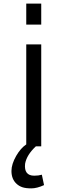

<svg xmlns="http://www.w3.org/2000/svg" viewBox="-20 -811 374 1064"><path d="M125.5 -791H208.5V-674.8H125.5ZM224.1 214.8Q184.6 232.9 153.6 232.9Q122.6 232.9 104 226.6Q85.4 220.2 72.3 208Q43.5 182.1 43.5 136.7Q43.5 98.6 69.8 52.7Q94.7 9.8 125.5 -10.7V-564.9H208.5V0H178.7Q127.9 47.4 119.1 96.2Q111.8 162.6 169.9 162.6Q193.4 162.6 211.9 157.2Z"/></svg>

Font: Duru Sans
Style: Regular
Weight: 400
Designer: Onur Yazõcõgil
Foundry: Onur Yazõcõgil
Version: Version 1.001